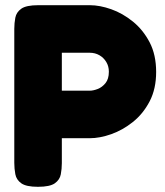

<svg xmlns="http://www.w3.org/2000/svg" viewBox="-20 -711 635 739"><path d="M126 8Q81 8 62 -5.5Q43 -19 39 -40.5Q35 -62 35 -84V-600Q35 -622 39 -643Q43 -664 62 -677.5Q81 -691 127 -691H326Q364 -691 408 -675.5Q452 -660 491.5 -628Q531 -596 556 -548Q581 -500 581 -434Q581 -369 556 -321Q531 -273 491.5 -241.5Q452 -210 408 -194.5Q364 -179 325 -179H218V-83Q218 -61 214 -40Q210 -19 191 -5.5Q172 8 126 8ZM218 -362H326Q339 -362 356 -368.5Q373 -375 386 -391Q399 -407 399 -435Q399 -456 389 -472.5Q379 -489 362.5 -498.5Q346 -508 325 -508H218Z"/></svg>

Font: Fredoka
Style: Bold
Weight: 700
Designer: Ben Nathan
Foundry: Milena B. Brandão, Ben Nathan
Version: Version 2.001